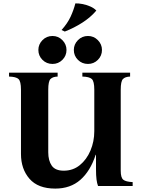

<svg xmlns="http://www.w3.org/2000/svg" viewBox="-20 -1091 841 1126"><path d="M304 15Q203 15 153 -42.5Q103 -100 103 -188V-565Q103 -614 88.5 -627.5Q74 -641 33 -642V-665H318V-642Q289 -641 276 -627.5Q263 -614 263 -565V-198Q263 -149 283.5 -119.5Q304 -90 354 -90Q408 -90 448 -122.5Q488 -155 510.5 -208Q533 -261 533 -322V-565Q533 -614 518.5 -627.5Q504 -641 463 -642V-665H743V-642Q714 -641 701 -627.5Q688 -614 688 -565V-90Q688 -49 703 -37Q718 -25 758 -23V0H555Q549 -16 546 -38.5Q543 -61 543 -100V-183H541Q510 -88 451.5 -36.5Q393 15 304 15ZM288 -716Q253 -716 229 -740Q205 -764 205 -798Q205 -831 229 -855.5Q253 -880 288 -880Q322 -880 346 -855.5Q370 -831 370 -798Q370 -764 346 -740Q322 -716 288 -716ZM496 -716Q461 -716 437 -740Q413 -764 413 -798Q413 -831 437 -855.5Q461 -880 496 -880Q530 -880 554 -855.5Q578 -831 578 -798Q578 -764 554 -740Q530 -716 496 -716ZM422 -1071Q439 -1072 462.5 -1067.5Q486 -1063 508.5 -1053.5Q531 -1044 545 -1029Q511 -989 462.5 -958Q414 -927 360 -906L341 -915Q376 -954 394 -993Q412 -1032 422 -1071Z"/></svg>

Font: Bona Nova SC
Style: Bold
Weight: 700
Designer: Mateusz Machalski
Foundry: Capitalics
Version: Version 4.001; ttfautohint (v1.8.4.7-5d5b)